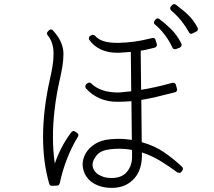

<svg xmlns="http://www.w3.org/2000/svg" viewBox="-20 -889 1040 932"><path d="M909 -725Q911 -725 915 -727L933 -736Q938 -738 940 -744Q942 -749 939 -755Q920 -790 897 -813Q874 -836 834 -866Q831 -869 826 -869Q820 -869 815 -864L810 -858Q806 -854 806 -848Q808 -840 811 -838Q840 -813 860.5 -787.5Q881 -762 897 -733Q900 -725 909 -725ZM830 -650Q833 -650 835 -651L853 -658Q857 -660 861 -666Q863 -673 860 -678Q840 -719 809 -749Q778 -779 753 -797Q750 -800 745 -800Q744 -800 744 -799.5Q744 -799 743 -799Q738 -799 734 -793L730 -788Q723 -777 733 -769Q756 -751 779 -721Q802 -691 817 -658Q820 -650 830 -650ZM557 -167H558Q590 -167 621 -161V-135Q622 -104 613 -83Q604 -62 590 -48Q565 -25 522 -25Q494 -25 476.5 -32.5Q459 -40 450 -47Q429 -66 429 -90Q430 -112 450 -136Q470 -160 519 -165Q529 -166 538.5 -166.5Q548 -167 557 -167ZM522 23Q584 23 622 -13Q668 -54 669 -133V-149Q718 -133 760.5 -106.5Q803 -80 841 -52Q847 -50 850 -50Q850 -50 850.5 -50Q851 -50 852 -50Q858 -50 861 -56L865 -61Q872 -71 863 -80Q825 -116 778.5 -148.5Q732 -181 668 -199L666 -404Q699 -409 738.5 -418.5Q778 -428 829 -441Q835 -442 838 -447Q839 -450 839.5 -452.5Q840 -455 839 -458L834 -477Q831 -487 820 -487Q819 -487 818.5 -487Q818 -487 817 -487Q770 -474 733 -466Q696 -458 665 -453L663 -643Q684 -646 699 -650Q714 -654 732 -658Q738 -660 740 -665Q743 -669 741 -676L735 -695Q733 -705 722 -705Q721 -705 720 -704.5Q719 -704 718 -704Q665 -691 629.5 -686.5Q594 -682 556 -681Q554 -681 551.5 -681Q549 -681 547 -681Q470 -681 442 -715Q437 -720 431 -720Q428 -720 424 -718L418 -715Q412 -711 412 -706Q410 -699 414 -695Q435 -665 469.5 -649Q504 -633 546 -633H547Q550 -633 553 -633Q556 -633 559 -633Q573 -634 587.5 -635Q602 -636 615 -637L617 -446L607 -445Q593 -444 578.5 -442Q564 -440 551 -440Q466 -441 423 -484Q419 -488 414 -488Q408 -488 405 -485L399 -481Q396 -478 394 -471Q394 -464 397 -460Q426 -428 465 -411Q504 -394 553 -395H556Q585 -395 618 -398L620 -210Q605 -212 589.5 -213.5Q574 -215 557 -215Q546 -215 536 -214.5Q526 -214 515 -213Q471 -209 441 -190Q411 -171 396 -144.5Q381 -118 381 -90Q383 -42 419 -10Q460 23 522 23ZM232 13Q232 13 232.5 13Q233 13 233 13L257 12Q266 12 270 1Q283 -61 306 -119.5Q329 -178 358 -225Q365 -237 354 -244L345 -250Q342 -253 338 -253Q332 -253 326 -247Q298 -209 279 -172.5Q260 -136 246 -95Q237 -156 237 -225Q237 -288 245 -356.5Q253 -425 268 -493Q277 -531 282.5 -564Q288 -597 288 -627Q288 -687 237 -741Q234 -746 227 -746Q222 -746 218 -742L213 -737Q204 -729 211 -718Q240 -685 240 -627Q240 -598 234.5 -565.5Q229 -533 222 -503Q206 -432 197.5 -361.5Q189 -291 189 -225Q189 -99 219 3Q222 13 232 13Z"/></svg>

Font: Kokoro
Style: Regular
Weight: 400
Version: Version 1.00